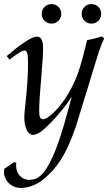

<svg xmlns="http://www.w3.org/2000/svg" viewBox="-28 -655 548 951"><path d="M-5.9 180.7 42.5 147.9 52.7 151.4Q52.2 156.2 52 159.9Q51.8 163.6 51.8 166.5Q51.8 181.6 56.9 194.3Q62 207 70.8 216.3Q79.6 225.6 91.3 230.7Q103 235.8 116.2 235.8Q132.3 235.8 147 230.7Q161.6 225.6 175.5 212.4Q189.5 199.2 203.9 176.5Q218.3 153.8 233.9 119.1Q246.6 91.3 260.5 52Q274.4 12.7 290 -40.5L327.6 -176.3Q304.7 -141.1 279.5 -110.4Q254.4 -79.6 232.2 -56.4Q210 -33.2 193.1 -18.3Q176.3 -3.4 169.9 0.5Q148.4 13.2 135.7 13.2Q126 13.2 117.9 6.6Q109.9 0 104.2 -11.7Q98.6 -23.4 95.5 -39.3Q92.3 -55.2 92.3 -74.2Q92.3 -83.5 94 -103Q95.7 -122.6 99.1 -152.3Q110.8 -259.3 110.8 -340.8Q110.8 -359.9 109.9 -372.3Q108.9 -384.8 106.7 -392.1Q104.5 -399.4 100.8 -402.1Q97.2 -404.8 92.3 -404.8Q78.6 -404.8 30.8 -368.7Q26.9 -365.7 23.7 -363.3Q20.5 -360.8 18.6 -359.9L5.4 -377.4Q26.9 -396 48.6 -413.1Q70.3 -430.2 90.3 -443.8Q110.4 -457.5 127 -465.6Q143.6 -473.6 154.3 -473.6Q161.6 -473.6 167.2 -470.9Q172.9 -468.3 177 -461.4Q181.2 -454.6 183.3 -442.4Q185.5 -430.2 185.5 -411.6Q185.5 -379.9 176.8 -277.8Q171.4 -217.3 168.7 -174.3Q166 -131.3 166 -104.5Q166 -82 170.7 -73.2Q175.3 -64.5 185.1 -64.5Q194.3 -64.5 207.5 -72.8Q220.7 -81.1 235.4 -95Q250 -108.9 265.4 -127.2Q280.8 -145.5 294.4 -166Q313 -194.3 329.6 -226.3Q346.2 -258.3 358.9 -294.9Q367.2 -317.4 378.2 -357.2Q389.2 -397 403.3 -456.1Q417.5 -458.5 435.5 -463.1Q453.6 -467.8 477.1 -474.6L487.8 -464.8Q481 -450.7 474.4 -433.6Q467.8 -416.5 460.9 -397Q460.4 -395.5 455.6 -379.6Q450.7 -363.8 442.9 -338.4Q435.1 -313 425.3 -280.8Q415.5 -248.5 405.3 -215.1Q395 -181.6 385 -149.7Q375 -117.7 367.4 -92.3Q359.9 -66.9 355 -51Q350.1 -35.2 349.6 -34.2Q334 11.7 318.8 48.1Q303.7 84.5 287.6 112.3Q271.5 141.1 252.4 166.3Q233.4 191.4 210 212.9Q175.8 246.6 141.4 261.2Q106.9 275.9 76.2 275.9Q57.1 275.9 41.7 269.3Q26.4 262.7 15.1 251.7Q3.9 240.7 -2.2 226.6Q-8.3 212.4 -8.3 197.3Q-8.3 193.4 -7.8 189.5Q-7.3 185.5 -5.9 180.7ZM227.1 -634.8Q247.6 -634.8 261.5 -620.8Q275.4 -606.9 275.4 -586.4Q275.4 -565.9 261.5 -552Q247.6 -538.1 227.1 -538.1Q206.5 -538.1 192.6 -552Q178.7 -565.9 178.7 -586.4Q178.7 -606.9 192.6 -620.8Q206.5 -634.8 227.1 -634.8ZM424.8 -634.8Q445.3 -634.8 459.2 -620.8Q473.1 -606.9 473.1 -586.4Q473.1 -565.9 459.2 -552Q445.3 -538.1 424.8 -538.1Q404.3 -538.1 390.4 -552Q376.5 -565.9 376.5 -586.4Q376.5 -606.9 390.4 -620.8Q404.3 -634.8 424.8 -634.8Z"/></svg>

Font: XB Kayhan
Style: Italic
Weight: 400
Italic angle: -12°
Designer: Behnam
Foundry: Irmug
Version: Version 7.300 2009